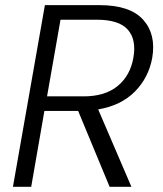

<svg xmlns="http://www.w3.org/2000/svg" viewBox="-20 -719 627 739"><path d="M493.2 -496.1Q505.9 -565.9 472.2 -604.5Q438.5 -643.1 353 -643.1H212.9L161.1 -348.1H301.8Q384.8 -348.1 433.1 -388.2Q481.4 -428.2 493.2 -496.1ZM152.8 -699.2H363.8Q480.5 -699.2 531 -643.1Q581.5 -586.9 565.9 -496.1Q552.2 -420.4 499.3 -366.7Q446.3 -313 357.9 -297.9L485.8 0H401.9L280.8 -292H150.9L100.1 0H29.8Z"/></svg>

Font: SVN-Poppins Light
Style: Italic
Weight: 300
Italic angle: -10°
Designer: Ninad Kale (Devanagari), Jonny Pinhorn (Latin)
Foundry: Indian Type Foundry
Version: Version 3.002 2017